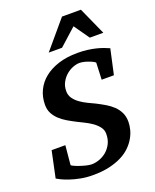

<svg xmlns="http://www.w3.org/2000/svg" viewBox="-173 -1012 904 1123"><g transform="rotate(-20 279.0 -450.0)"><path d="M522 -491.2H445.8L450.2 -595.2Q450.2 -597.7 440.9 -603Q431.6 -608.4 417.5 -614Q403.3 -619.6 387 -623.8Q370.6 -627.9 356.9 -627.9Q337.4 -627.9 314.9 -619.1Q292.5 -610.4 273.2 -593.8Q253.9 -577.1 241 -553.2Q228 -529.3 228 -499Q228 -472.7 242.4 -452.9Q256.8 -433.1 278.1 -418.2Q299.3 -403.3 323.5 -391.8Q347.7 -380.4 367.2 -371.1Q394 -357.4 419.7 -342.3Q445.3 -327.1 465.1 -308.1Q484.9 -289.1 496.8 -264.4Q508.8 -239.7 508.8 -207Q508.8 -184.1 502.4 -158.9Q496.1 -133.8 481.9 -108.9Q467.8 -84 444.8 -61.3Q421.9 -38.6 388.4 -21.5Q355 -4.4 310.3 5.9Q265.6 16.1 208 16.1Q167 16.1 131.1 9Q95.2 2 67.1 -7.6Q39.1 -17.1 20.5 -26.4Q2 -35.6 -4.9 -40L29.8 -204.1H115.2L104 -85Q103.5 -82 117.2 -75.4Q130.9 -68.8 149.9 -62.3Q168.9 -55.7 189.2 -50.8Q209.5 -45.9 222.2 -45.9Q244.6 -45.9 269.5 -54.4Q294.4 -63 315.2 -80.3Q335.9 -97.7 349.4 -123.8Q362.8 -149.9 362.8 -185.1Q362.8 -209.5 347.9 -228.5Q333 -247.6 311.8 -262.5Q290.5 -277.3 266.4 -289.1Q242.2 -300.8 224.1 -310.1Q197.3 -323.7 172.1 -338.6Q147 -353.5 127.4 -371.8Q107.9 -390.1 95.9 -413.1Q84 -436 84 -465.8Q84 -514.2 103.3 -554.7Q122.6 -595.2 158.9 -624.5Q195.3 -653.8 247.3 -670.4Q299.3 -687 365.2 -687Q398.9 -687 427.2 -683.3Q455.6 -679.7 479.2 -673.8Q502.9 -668 522 -660.9Q541 -653.8 556.2 -647ZM464.8 -746.1 397.9 -841.3 292 -746.1H209L354 -917.5H471.7L548.8 -746.1Z"/></g></svg>

Font: Charis SIL
Style: Bold Italic
Weight: 700
Italic angle: -11°
Foundry: SIL International
Version: Version 4.112